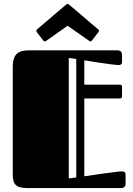

<svg xmlns="http://www.w3.org/2000/svg" viewBox="-20 -957 679 977"><path d="M591 -456C597 -456 601 -459 601 -467V-516C601 -522 598 -526 591 -526H409V-650C409 -650 556 -626 583 -626C593 -626 601 -629 601 -642V-677C601 -689 597 -701 575 -701H134C81 -701 45 -691 45 -616V-68C45 -23 58 0 119 0H594C616 0 619 -12 619 -24V-69C619 -82 610 -85 599 -85C578 -85 409 -60 409 -60V-456ZM368 -54 330 -49V-662L368 -657ZM434 -749C436 -747 438 -746 440 -746C443 -746 445 -747 448 -751L481 -794C483 -796 484 -799 484 -801C484 -803 482 -805 479 -808L331 -934C329 -935 328 -937 324 -937C321 -937 319 -935 317 -934L169 -808C166 -805 165 -803 165 -801C165 -799 166 -796 167 -794L200 -751C203 -747 206 -746 208 -746C210 -746 212 -747 215 -749L324 -826Z"/></svg>

Font: Fascinate Inline
Style: Regular
Weight: 900
Designer: Astigmatic (AOETI)
Foundry: Astigmatic (AOETI)
Version: Version 1.000